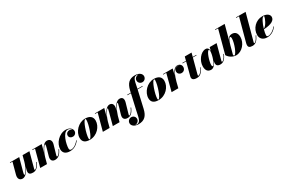

<svg xmlns="http://www.w3.org/2000/svg" viewBox="184 -2460 6597 4421"><g transform="rotate(-30 3483.0 -250.0)"><path d="M306 -460H57V-446.5H119L36.5 -141C13.5 -49 51 10 130.5 10C210 10 276.5 -83 323.5 -191L302 -110C299 -99 297 -84 297 -71C297 -18 328.5 10 405.5 10C495 10 547.5 -49 599.5 -160.5L586 -165C529 -41.5 486.5 -25 473 -25C467 -25 464.5 -28.5 464.5 -35C464.5 -39.5 465.5 -45 467 -51L577 -460H394.5L354 -307C308.5 -148 231.5 -45 209.5 -45C198.5 -45 196 -60.5 217.5 -138.5Z M718.5 -446.5 599 0H778.5L821 -156.5C868 -313.5 942.5 -415 964.5 -415C975.5 -415 978.5 -399.5 956.5 -321.5L904.5 -137C899.5 -120.5 895 -97.5 895 -82C895 -29 927.5 10 993 10C1071.5 10 1137 -34.5 1192.5 -160.5L1179.5 -165C1140.5 -79.5 1097 -34.5 1072 -34.5C1065.5 -34.5 1062 -38 1062 -49.5C1062 -54.5 1064 -64.5 1065.5 -69.5L1137.5 -319.5C1163.5 -409.5 1123 -469.5 1043.5 -469.5C963.5 -469.5 897.5 -375.5 851.5 -267L904 -460H650V-446.5Z M1647 -129.5 1635.5 -137.5C1587 -75.5 1510 -11.5 1432.5 -11.5C1406 -11.5 1387 -25 1387 -61C1387 -173.5 1457 -449 1586 -449C1619.5 -449 1661 -428 1682.5 -394.5C1663 -410.5 1636 -419.5 1612.5 -419.5C1560.5 -419.5 1519 -382.5 1519 -330C1519 -275 1563.5 -248 1613.5 -248C1667.5 -248 1710 -289.5 1710 -345C1710 -414 1641 -470 1544 -470C1363 -470 1212.5 -296.5 1212.5 -140C1212.5 -45 1276.5 10 1391 10C1517 10 1592.5 -64 1647 -129.5Z M1918.5 10C2109.5 10 2251.5 -155 2251.5 -310C2251.5 -420 2174 -470 2058 -470C1882 -470 1730 -304.5 1730 -144.5C1730 -34.5 1802.5 10 1918.5 10ZM1917 -3.5C1906 -3.5 1902.5 -14.5 1902.5 -33.5C1902.5 -152.5 2005.5 -456.5 2059.5 -456.5C2070.5 -456.5 2074 -445.5 2074 -426.5C2074 -307.5 1971 -3.5 1917 -3.5Z M2708.5 0 2749 -151C2792.5 -296 2868 -411 2890 -411C2901 -411 2895 -386 2872.5 -308L2822.5 -137C2817.5 -120.5 2813 -96.5 2813 -82C2813 -29 2846 10 2921 10C3002.5 10 3055.5 -34.5 3109.5 -160.5L3096.5 -165C3042 -39 2994 -20.5 2980.5 -20.5C2975.5 -20.5 2974 -24 2974 -28.5C2974 -35 2976.5 -47 2979.5 -56.5L3055.5 -319.5C3079 -400.5 3064 -469.5 2976 -469.5C2888.5 -469.5 2822 -368.5 2777 -254L2794.5 -319.5C2815.5 -400 2788.5 -469.5 2708.5 -469.5C2624.5 -469.5 2555.5 -361.5 2509 -244L2566.5 -460H2316.5V-446.5H2384L2264 0H2444L2485 -154.5C2528.5 -298.5 2607.5 -415 2629.5 -415C2640.5 -415 2630.5 -387 2611.5 -308L2529 0Z M3176 -460V-446.5H3268.5L3178.5 -51.5C3142 102 3136 242 3035.5 242C3017 242 3000 239 2985 233.5C2987.5 234 2989.5 234 2992 234C3046.5 234 3097.5 190 3097.5 133.5C3097.5 77.5 3055.5 34 2995.5 34C2942.5 34 2893.5 77.5 2893.5 138.5C2893.5 203 2959 260 3067 260C3223 260 3303 181.5 3342 11.5L3446.5 -446.5H3581.5V-460H3449.5C3483.5 -609 3488 -742 3586 -742C3604.5 -742 3621.5 -739 3636.5 -733.5C3634.5 -734 3632.5 -734 3630.5 -734C3574 -734 3524 -691 3524 -633.5C3524 -577 3571 -534 3626 -534C3681.5 -534 3728 -580 3728 -638.5C3728 -703 3663 -760 3554.5 -760C3399.5 -760 3324 -682 3283.5 -511.5L3271.5 -460Z M3746.5 10C3937.5 10 4079.5 -155 4079.5 -310C4079.5 -420 4002 -470 3886 -470C3710 -470 3558 -304.5 3558 -144.5C3558 -34.5 3630.5 10 3746.5 10ZM3745 -3.5C3734 -3.5 3730.5 -14.5 3730.5 -33.5C3730.5 -152.5 3833.5 -456.5 3887.5 -456.5C3898.5 -456.5 3902 -445.5 3902 -426.5C3902 -307.5 3799 -3.5 3745 -3.5Z M4208 -446.5 4092 0H4271L4309.5 -155C4342 -274.5 4406 -456.5 4507.5 -456.5C4524.5 -456.5 4540 -453.5 4553.5 -447.5C4542 -451 4529.5 -452.5 4516 -452.5C4461 -452.5 4416.5 -415 4416.5 -358.5C4416.5 -303.5 4459.5 -265 4514.5 -265C4572.5 -265 4616 -309.5 4616 -368.5C4616 -430.5 4569 -469.5 4508.5 -469.5C4434.5 -469.5 4381.5 -388.5 4345 -296L4386 -460H4127V-446.5Z M4956 -163 4942.5 -167C4886.5 -33 4834 -19.5 4819.5 -19.5C4812 -19.5 4808 -24 4808 -33.5C4808 -42.5 4810.5 -52 4812.5 -59L4915.5 -446.5H5013V-460H4919L4945.5 -560H4765.5L4739.5 -460H4643V-446.5H4736L4655 -135C4650 -115 4641 -89 4641 -68.5C4641 -29 4667.5 10 4759.5 10C4858.5 10 4903.5 -42.5 4956 -163Z M5577.5 -160.5 5564.5 -165C5507 -41.5 5464.5 -25 5451 -25C5445.5 -25 5442.5 -28.5 5442.5 -34C5442.5 -38.5 5443 -43 5444.5 -48.5L5554 -460H5369.5L5347.5 -371.5C5346.5 -434.5 5315 -470 5263 -470C5135 -470 5009.5 -305.5 5009.5 -152.5C5009.5 -55 5047.5 10 5143.5 10C5210 10 5259 -58 5292 -137L5286.5 -110C5285 -103 5283.5 -93 5283.5 -78.5C5283.5 -23.5 5315 10 5388.5 10C5473.5 10 5525.5 -49 5577.5 -160.5ZM5337 -374C5337 -262 5257 -45 5214.5 -45C5199.5 -45 5193.5 -62.5 5193.5 -85C5193.5 -190 5271 -413.5 5318 -413.5C5329.5 -413.5 5337 -399.5 5337 -374Z M5753 -736.5 5587.5 -120C5637.5 -37 5727 10 5808 10C5967 10 6100 -151.5 6100 -307.5C6100 -405.5 6057.5 -469 5960.5 -469C5899.5 -469 5864.5 -438 5837 -382.5L5936 -750H5679V-736.5ZM5745.5 -41 5801.5 -250.5C5825.5 -335 5856 -425 5891.5 -425C5906.5 -425 5914 -407 5914 -378.5C5914 -263 5820.5 -7.5 5764 -7.5C5751 -7.5 5747 -26 5745.5 -41Z M6435 -160.5 6422 -165C6364.5 -41.5 6322 -25 6308.5 -25C6303 -25 6300 -28.5 6300 -35.5C6300 -40 6301 -45.5 6302.5 -51L6492 -750H6235V-736.5H6309.5L6144.5 -125C6141.5 -113 6135 -90 6135 -65.5C6135 -19.5 6164 10 6241 10C6331 10 6382.5 -49 6435 -160.5Z M6629.5 -48C6629.5 -81.5 6640 -133.5 6656 -189.5C6873.5 -202 6956.5 -266.5 6956.5 -349C6956.5 -416.5 6887.5 -470 6770.5 -470C6600 -470 6455 -325 6455 -150C6455 -65 6512.5 10 6633.5 10C6760 10 6835.5 -64 6889.5 -129.5L6878 -137.5C6813 -53 6730 -9 6671 -9C6644.5 -9 6629.5 -18 6629.5 -48ZM6801 -456.5C6810 -456.5 6812.5 -451.5 6812.5 -443C6812.5 -411.5 6744 -235 6660 -203C6696 -323.5 6757.5 -456.5 6801 -456.5Z"/></g></svg>

Font: Bodoni* 16pt Fatface
Style: Italic
Weight: 900
Italic angle: -13°
Version: Version 2.3